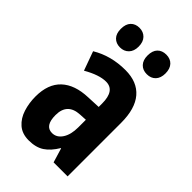

<svg xmlns="http://www.w3.org/2000/svg" viewBox="-228 -829 921 921"><g transform="rotate(45 232.0 -369.0)"><path d="M245 -557Q325 -557 367 -508Q409 -459 409 -363V0H314L292 -73H290Q265 -31 234 -10.5Q203 10 155 10Q110 10 82 -14.5Q54 -39 41.5 -78.5Q29 -118 29 -162Q29 -247 76 -291Q123 -335 211 -338L279 -341V-364Q279 -452 218 -452Q172 -452 106 -414L71 -511Q147 -557 245 -557ZM242 -252Q160 -248 160 -167Q160 -94 209 -94Q240 -94 259.5 -123.5Q279 -153 279 -203V-254ZM89 -681Q89 -714 105.5 -731Q122 -748 149 -748Q176 -748 193 -730.5Q210 -713 210 -681Q210 -650 193 -632.5Q176 -615 149 -615Q122 -615 105.5 -632Q89 -649 89 -681ZM270 -681Q270 -714 286.5 -731Q303 -748 331 -748Q359 -748 375.5 -730.5Q392 -713 392 -681Q392 -650 375.5 -632.5Q359 -615 331 -615Q303 -615 286.5 -632.5Q270 -650 270 -681Z"/></g></svg>

Font: Noto Sans Lao ExtraCondensed
Style: Bold
Weight: 700
Width: 2
Designer: Monotype Design Team
Foundry: Monotype Imaging Inc.
Version: Version 2.003; ttfautohint (v1.8.4.7-5d5b)